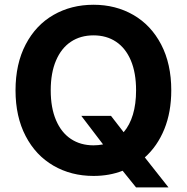

<svg xmlns="http://www.w3.org/2000/svg" viewBox="-20 -737 794 815"><path d="M451.2 -245.1 504.9 -175.8Q530.8 -206.1 544.2 -250.7Q557.6 -295.4 557.6 -353.5Q557.6 -428.2 535.4 -480.5Q513.2 -532.7 472.7 -559.8Q432.1 -586.9 377 -586.9Q321.8 -586.9 281 -559.8Q240.2 -532.7 217.8 -480.2Q195.3 -427.7 195.3 -353.5Q195.3 -279.3 217.8 -226.8Q240.2 -174.3 281 -147.2Q321.8 -120.1 377 -120.1Q397 -120.1 417.5 -124L325.2 -245.1ZM594.7 -68.8 695.3 58.6H557.6L500.5 -12.2Q444.3 9.8 377 9.8Q282.2 9.8 207 -33.7Q131.8 -77.1 88.9 -159.4Q45.9 -241.7 45.9 -353.5Q45.9 -465.8 88.9 -548.1Q131.8 -630.4 207 -673.6Q282.2 -716.8 377 -716.8Q471.2 -716.8 546.1 -673.6Q621.1 -630.4 664.1 -548.1Q707 -465.8 707 -353.5Q707 -261.2 677.5 -188.7Q647.9 -116.2 594.7 -68.8Z"/></svg>

Font: Pretendard Std
Style: Bold
Weight: 700
Designer: Base glyphs from Inter by Rasmus Andersson; Hangeul glyphs from Noto Sans CJK(Source Han Sans) by Jang Soo-young and Kan
Foundry: Kil Hyung-jin
Version: Version 1.309